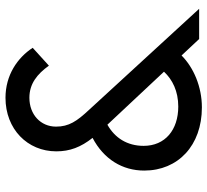

<svg xmlns="http://www.w3.org/2000/svg" viewBox="-48 -697 755 699"><g transform="rotate(-90 329.5 -347.5)"><path d="M288 10C363 10 433 -20 477 -64L537 0H647L278 -402C238 -445 218 -474 218 -521C218 -577 262 -618 323 -618C374 -618 409 -590 440 -547L505 -606C469 -661 406 -705 323 -705C209 -705 128 -625 128 -520C128 -471 143 -431 177 -388C99 -347 58 -279 58 -200C58 -77 149 10 288 10ZM148 -202C148 -262 177 -307 225 -334L418 -128C389 -97 347 -76 291 -76C206 -76 148 -124 148 -202Z"/></g></svg>

Font: MV Cash
Style: Regular
Weight: 400
Designer: Rodrigo Fuenzalida
Foundry: fragTYPE
Version: Version 1.100;Glyphs 3.1.2 (3151)